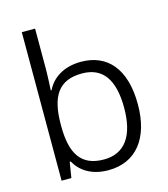

<svg xmlns="http://www.w3.org/2000/svg" viewBox="-114 -850 832 949"><g transform="rotate(-15 302.0 -375.0)"><path d="M154 -558V-760H86V0H136L149 -80H154C182 -29 237 10 324 10C466 10 548 -94 548 -267C548 -449 465 -543 330 -543C240 -543 181 -501 154 -445H150C151 -471 154 -518 154 -558ZM320 -486C426 -486 478 -413 478 -268C478 -126 424 -47 316 -47C197 -47 154 -123 154 -262V-268C154 -412 199 -486 320 -486Z"/></g></svg>

Font: Noto Sans Syriac Light
Style: Regular
Weight: 300
Designer: Patrick Giasson and the Monotype Design Team
Foundry: Monotype Imaging Inc.
Version: Version 3.000